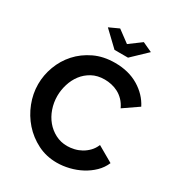

<svg xmlns="http://www.w3.org/2000/svg" viewBox="-212 -1052 1109 1195"><g transform="rotate(30 343.0 -454.5)"><path d="M300 -915 385 -852 470 -915 539 -883 433 -782H336L230 -883ZM31 -360Q31 -425 54.5 -488.5Q78 -552 123 -602Q168 -652 233 -683Q298 -714 381 -714Q479 -714 550.5 -671Q622 -628 657 -559L551 -486Q537 -516 517 -536.5Q497 -557 474 -569Q451 -581 426 -586.5Q401 -592 377 -592Q325 -592 286.5 -571Q248 -550 222.5 -516.5Q197 -483 184 -440.5Q171 -398 171 -356Q171 -309 186 -265.5Q201 -222 228.5 -189Q256 -156 294.5 -136Q333 -116 379 -116Q403 -116 429 -122Q455 -128 478.5 -141Q502 -154 522 -174.5Q542 -195 554 -224L667 -159Q650 -119 618.5 -88.5Q587 -58 547.5 -37Q508 -16 463 -5Q418 6 375 6Q299 6 236 -26Q173 -58 127.5 -109.5Q82 -161 56.5 -226.5Q31 -292 31 -360Z"/></g></svg>

Font: Oxford Sans
Style: Bold
Weight: 700
Designer: Matt McInerney, Pablo Impallari, Rodrigo Fuenzalida
Foundry: Matt McInerney, Pablo Impallari, Rodrigo Fuenzalida
Version: Version 3.000g; ttfautohint (v1.5) -l 8 -r 28 -G 28 -x 14 -D